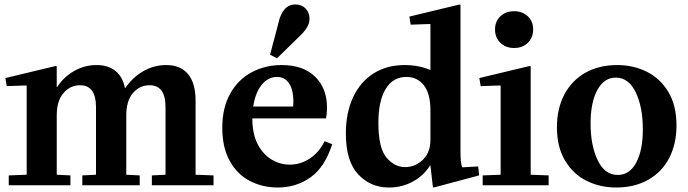

<svg xmlns="http://www.w3.org/2000/svg" viewBox="-20 -826 3067 856"><path d="M543 -47 603 -44V0H347V-44L408 -47V-348Q408 -446 337 -446Q293 -446 263 -411Q233 -376 233 -312V-47L294 -44V0H19V-44L99 -47V-443L97 -445L10 -442L4 -478L229 -532L233 -530V-438H235Q262 -481 309 -508.5Q356 -536 411 -536Q462 -536 494.5 -510Q527 -484 537 -434H539Q571 -481 618.5 -508.5Q666 -536 721 -536Q785 -536 818.5 -495.5Q852 -455 852 -377V-47L932 -44V0H657V-44L718 -47V-348Q718 -446 647 -446Q602 -446 572.5 -411Q543 -376 543 -312Z M1236 -536Q1332 -536 1385 -484Q1438 -432 1438 -345Q1438 -326 1434 -300L1432 -298H1105Q1105 -228 1129.5 -182Q1154 -136 1192 -114Q1230 -92 1272 -92Q1320 -92 1361.5 -119.5Q1403 -147 1427 -196H1429L1461 -183Q1428 -80 1364 -35Q1300 10 1219 10Q1151 10 1094.5 -19Q1038 -48 1004.5 -108Q971 -168 971 -256Q971 -346 1006.5 -409Q1042 -472 1102.5 -504Q1163 -536 1236 -536ZM1287 -351Q1288 -359 1288 -374Q1288 -425 1269 -454Q1250 -483 1215 -483Q1175 -483 1146.5 -447.5Q1118 -412 1109 -351ZM1215 -566 1184 -582 1221 -722Q1239 -806 1297 -806Q1325 -806 1342.5 -788Q1360 -770 1360 -742Q1360 -722 1348 -702.5Q1336 -683 1311 -660Z M2041 -80 2112 -84 2116 -44 1914 10 1910 8 1899 -88H1897Q1870 -44 1821.5 -17Q1773 10 1714 10Q1632 10 1577 -48.5Q1522 -107 1522 -231Q1522 -324 1554.5 -393Q1587 -462 1646 -499Q1705 -536 1784 -536Q1846 -536 1899 -514V-717L1897 -719L1811 -716L1805 -752L2029 -806L2033 -804V-148Q2033 -96 2041 -80ZM1786 -81Q1831 -81 1865 -113.5Q1899 -146 1899 -202V-334Q1899 -409 1869.5 -446Q1840 -483 1792 -483Q1732 -483 1699.5 -429.5Q1667 -376 1667 -278Q1667 -166 1703 -123.5Q1739 -81 1786 -81Z M2342 -532 2346 -530V-47L2426 -44V0H2132V-44L2212 -47V-443L2210 -445L2123 -442L2117 -478ZM2187 -695Q2187 -731 2211 -753.5Q2235 -776 2272 -776Q2309 -776 2333 -753.5Q2357 -731 2357 -695Q2357 -658 2333 -635Q2309 -612 2272 -612Q2235 -612 2211 -635Q2187 -658 2187 -695Z M2732 -536Q2803 -536 2863 -506.5Q2923 -477 2959.5 -416.5Q2996 -356 2996 -267Q2996 -184 2963.5 -121.5Q2931 -59 2870 -24.5Q2809 10 2727 10Q2656 10 2596 -19.5Q2536 -49 2499.5 -109.5Q2463 -170 2463 -259Q2463 -342 2496 -404.5Q2529 -467 2589.5 -501.5Q2650 -536 2732 -536ZM2734 -46Q2787 -46 2816.5 -101Q2846 -156 2846 -250Q2846 -348 2814.5 -414Q2783 -480 2725 -480Q2673 -480 2643 -424.5Q2613 -369 2613 -275Q2613 -178 2644.5 -112Q2676 -46 2734 -46Z"/></svg>

Font: Minipax
Style: Bold
Weight: 600
Designer: Raphaël Ronot, Igor Stepanchenko (Cyrillic)
Foundry: steppetype
Version: Version 1.002